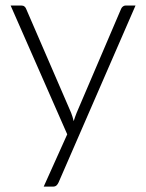

<svg xmlns="http://www.w3.org/2000/svg" viewBox="-20 -518 542 714"><path d="M484 -497.5 198 160Q195 167 190.2 171.5Q185.5 176 176.5 176H142.5L230 -18.5L19.5 -497.5H59Q66.5 -497.5 71 -493.8Q75.5 -490 77 -485.5L244.5 -98.5Q247.5 -91 249.8 -83.2Q252 -75.5 254 -67.5Q256.5 -75.5 259.2 -83.2Q262 -91 265 -98.5L430.5 -485.5Q433 -491 437.5 -494.2Q442 -497.5 447.5 -497.5Z"/></svg>

Font: Lato 2
Style: Regular
Weight: 300
Designer: Lukasz Dziedzic with Adam Twardoch and Botio Nikoltchev
Foundry: tyPoland Lukasz Dziedzic
Version: Version 2.015; 2015-08-06; http://www.latofonts.com/